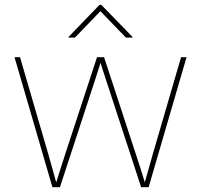

<svg xmlns="http://www.w3.org/2000/svg" viewBox="-20 -781 839 801"><path d="M198.7 0 40.5 -542.5H63.5L180.7 -140.6Q190.4 -107.4 199 -75.9Q207.5 -44.4 216.8 -11.2H211.9Q222.2 -44.4 232.2 -76.2Q242.2 -107.9 252.9 -140.6L384.8 -542.5H414.1L545.9 -140.6Q557.1 -107.9 566.9 -76.2Q576.7 -44.4 586.9 -11.2H581.5Q590.8 -44.4 599.9 -75.9Q608.9 -107.4 618.2 -140.6L735.4 -542.5H758.3L600.1 0H568.8L430.7 -421.9Q424.3 -440.9 418.5 -459.2Q412.6 -477.5 406.7 -495.8Q400.9 -514.2 395 -533.2H403.8Q397.9 -514.2 392.1 -495.8Q386.2 -477.5 380.4 -459.2Q374.5 -440.9 368.2 -421.9L230 0ZM292.5 -624H266.1V-627L395 -760.7H402.8L532.7 -627V-624H505.4L398.9 -734.4Z"/></svg>

Font: Inter 16pt Thin
Style: Regular
Weight: 250
Version: Version 4.001;git-66647c0bb